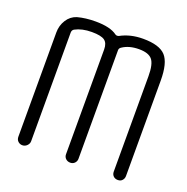

<svg xmlns="http://www.w3.org/2000/svg" viewBox="-101 -625 702 720"><g transform="rotate(20 250.0 -265.0)"><path d="M61.5 0Q51.8 0 44.4 -6.8Q37.1 -13.7 37.1 -25.4V-441.4Q37.1 -468.8 51.3 -491.2Q65.4 -513.7 89.8 -521.5Q122.1 -530.3 162.1 -530.3Q220.7 -530.3 248 -509.8Q253.9 -505.9 261.7 -508.8Q300.8 -530.3 351.6 -530.3Q417 -530.3 441.9 -502.9Q466.8 -475.6 466.8 -405.3V-24.4Q466.8 -14.6 460.4 -7.3Q454.1 0 442.9 0Q431.6 0 424.8 -6.8Q418 -13.7 418 -24.4V-405.3Q418 -453.1 403.3 -470.7Q388.7 -488.3 350.6 -488.3Q311.5 -488.3 285.2 -470.7Q277.3 -465.8 277.3 -458V-24.4Q277.3 -14.6 270.5 -7.3Q263.7 0 252.9 0Q242.2 0 234.9 -6.8Q227.5 -13.7 227.5 -24.4V-442.4Q227.5 -467.8 213.4 -478Q199.2 -488.3 162.1 -488.3Q123 -488.3 95.7 -473.6Q87.9 -468.8 87.9 -459V-25.4Q87.9 -15.6 80.1 -7.8Q72.3 0 61.5 0Z"/></g></svg>

Font: Rounded Mgen+ 1mn light
Style: Regular
Weight: 200
Designer: [Source Han Sans]
Ryoko NISHIZUKA  (kana & ideographs); Paul D. Hunt (Latin, Greek & Cyrillic); Wenlong ZHANG  (bopomofo
Version: Version 1.059.20150602